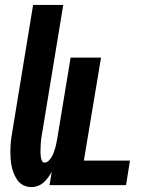

<svg xmlns="http://www.w3.org/2000/svg" viewBox="-20 -755 640 783"><path d="M109 8Q90 8 74.5 0Q59 -8 49.5 -22.5Q40 -37 34 -53.5Q28 -70 25.5 -88Q23 -106 22.5 -124.5Q22 -143 23 -161Q24 -179 27 -198Q30 -217 33 -235L115 -735H238L153 -219Q152 -212 150.5 -205Q149 -198 148.5 -191.5Q148 -185 147 -178Q146 -171 146 -164.5Q146 -158 145.5 -151Q145 -144 145 -137.5Q145 -131 145.5 -124.5Q146 -118 147 -111.5Q148 -105 151.5 -98.5Q155 -92 161 -92Q171 -92 178.5 -99.5Q186 -107 191 -115.5Q196 -124 199 -133Q202 -142 205 -151Q208 -160 209.5 -169Q211 -178 213 -187L268 -520H392L322 -100H510L494 0H182L191 -55Q185 -43 176.5 -31.5Q168 -20 158 -11Q148 -2 134.5 3Q121 8 109 8Z"/></svg>

Font: Iosevka Heavy Extended Oblique
Style: Regular
Weight: 900
Width: 7
Italic angle: -9°
Monospace: yes
Designer: Belleve Invis
Foundry: Belleve Invis
Version: Version 32.5.0; ttfautohint (v1.8.4)